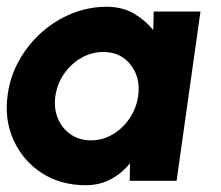

<svg xmlns="http://www.w3.org/2000/svg" viewBox="-27 -534 652 567"><path d="M427 -500H565L494.5 0H356L357 -52Q333.5 -22.5 300.5 -4.8Q267.5 13 226.5 13Q152 13 96.2 -23.2Q40.5 -59.5 12.8 -120.8Q-15 -182 -4 -256.5Q3.5 -309.5 29.8 -356.2Q56 -403 96 -438.5Q136 -474 185.2 -494Q234.5 -514 288 -514Q334 -514 368 -494.2Q402 -474.5 425.5 -445ZM241 -119.5Q275.5 -119.5 305.5 -137Q335.5 -154.5 355.5 -184.2Q375.5 -214 381 -250Q388.5 -304.5 359 -342.5Q329.5 -380.5 278 -380.5Q243.5 -380.5 213 -363Q182.5 -345.5 162 -315.8Q141.5 -286 136.5 -250Q131.5 -213.5 144 -184Q156.5 -154.5 182 -137Q207.5 -119.5 241 -119.5Z"/></svg>

Font: Urbanist ExtraBold
Style: Italic
Weight: 800
Italic angle: -8°
Designer: Corey Hu
Foundry: Corey Hu
Version: Version 1.321; ttfautohint (v1.8.4.7-5d5b)